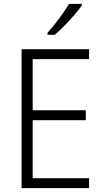

<svg xmlns="http://www.w3.org/2000/svg" viewBox="-20 -967 534 987"><path d="M438 0H91V-714H438V-663H148V-400H421V-349H148V-51H438ZM401 -939Q386 -918 362 -890Q338 -862 311 -834.5Q284 -807 261 -788H224V-798Q253 -831 284 -872Q315 -913 335 -947H401Z"/></svg>

Font: Noto Sans Lao SemiCondensed Light
Style: Regular
Weight: 300
Width: 4
Designer: Monotype Design Team
Foundry: Monotype Imaging Inc.
Version: Version 2.003; ttfautohint (v1.8.4.7-5d5b)